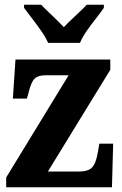

<svg xmlns="http://www.w3.org/2000/svg" viewBox="-20 -786 511 806"><path d="M6 0V-41L268 -470H170Q140 -470 125.5 -456Q111 -442 101 -401L93 -372H34L45 -536H443V-493L181 -66H313Q350 -66 366.5 -83Q383 -100 391 -148L397 -183H455L450 0ZM182 -606Q172 -629 153.5 -655.5Q135 -682 115 -708Q95 -734 81 -753V-766H153Q164 -754 181.5 -737.5Q199 -721 217 -703.5Q235 -686 248 -672Q261 -686 279.5 -703.5Q298 -721 315.5 -737.5Q333 -754 344 -766H416V-753Q403 -734 382.5 -708Q362 -682 343.5 -655.5Q325 -629 316 -606Z"/></svg>

Font: Noto Serif Lao Condensed ExtraBold
Style: Regular
Weight: 800
Width: 3
Designer: Monotype Design Team
Foundry: Monotype Imaging Inc.
Version: Version 2.003; ttfautohint (v1.8.4.7-5d5b)